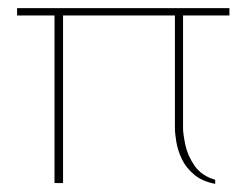

<svg xmlns="http://www.w3.org/2000/svg" viewBox="-20 -458 606 472"><path d="M114 -8V-420H22V-438H544V-420H430V-143Q430 -129 435.5 -102.5Q441 -76 458 -51Q475 -26 509 -16V-6Q477 -12 457 -29Q437 -46 427 -67Q417 -88 413.5 -109Q410 -130 410 -143V-420H135V-8Z"/></svg>

Font: Lil Grotesk Thin
Style: Regular
Weight: 100
Designer: Bastien Sozeau
Foundry: NBR — Bastien Sozeau
Version: Version 3.003; ttfautohint (v1.8.4.7-5d5b);gftools[0.9.33]